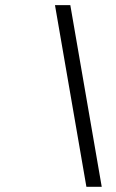

<svg xmlns="http://www.w3.org/2000/svg" viewBox="-20 -720 446 740"><path d="M191.9 -700.2H251L372.1 0H313Z"/></svg>

Font: Pfennig
Style: Italic
Weight: 500
Italic angle: -13°
Version: Version 20120410 ; ttfautohint (v0.8)